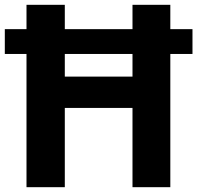

<svg xmlns="http://www.w3.org/2000/svg" viewBox="-20 -777 819 797"><path d="M90 0V-553H0V-656H90V-757H249V-656H530V-757H687V-656H779V-553H687V0H530V-329H249V0ZM249 -459H530V-553H249Z"/></svg>

Font: Menbere
Style: Regular
Weight: 400
Designer: Aleme Tadesse
Foundry: Sorkin Type Co
Version: Version 1.000